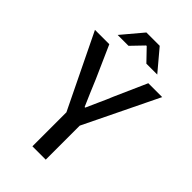

<svg xmlns="http://www.w3.org/2000/svg" viewBox="-256 -914 994 994"><g transform="rotate(45 241.0 -417.0)"><path d="M192.4 0V-249L-4.9 -655.3H100.1L178.7 -478Q193.8 -441.9 208.7 -406.7Q223.6 -371.6 239.7 -335H244.1Q259.8 -371.6 276.1 -406.7Q292.5 -441.9 307.1 -478L385.7 -655.3H487.3L290 -249V0ZM96.7 -719.7 192.9 -834H290.5L386.7 -719.7H307.1L243.7 -785.6H239.7L176.3 -719.7Z"/></g></svg>

Font: Varta Light SemiBold
Style: Regular
Weight: 600
Version: Version 1.004